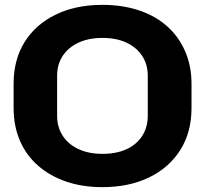

<svg xmlns="http://www.w3.org/2000/svg" viewBox="-20 -759 843 790"><path d="M401 11Q319 11 252 -12Q185 -35 136.5 -77.5Q88 -120 62 -180Q36 -240 36 -315V-414Q36 -514 81.5 -586.5Q127 -659 209.5 -699Q292 -739 401 -739Q484 -739 551.5 -716.5Q619 -694 667 -651.5Q715 -609 741.5 -548.5Q768 -488 768 -414V-315Q768 -215 722 -142Q676 -69 593.5 -29Q511 11 401 11ZM401 -126Q460 -126 501.5 -145.5Q543 -165 565.5 -200.5Q588 -236 588 -282V-447Q588 -494 565 -529Q542 -564 500.5 -583.5Q459 -603 401 -603Q345 -603 303 -583.5Q261 -564 238 -529Q215 -494 215 -447V-282Q215 -236 238 -200.5Q261 -165 303 -145.5Q345 -126 401 -126Z"/></svg>

Font: Hubot Sans Condensed ExtraLight
Style: Bold
Weight: 700
Version: Version 2.000